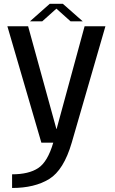

<svg xmlns="http://www.w3.org/2000/svg" viewBox="-20 -726 583 977"><path d="M190.5 0H345L516.5 -592.5H410.5L268 -69.5H267L123 -592.5H17.5ZM41.5 230.5Q156.5 230.5 230.5 184.8Q304.5 139 345 0H251Q222.5 97.5 174.5 129.2Q126.5 161 41.5 161ZM132.5 -617.5H195L267 -682L339 -617.5H401L300 -706.5H233Z"/></svg>

Font: Anybody Thin
Style: Regular
Weight: 400
Version: Version 1.113;gftools[0.9.25]